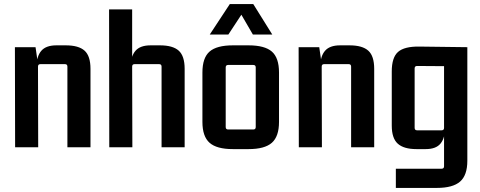

<svg xmlns="http://www.w3.org/2000/svg" viewBox="-20 -721 2352 940"><path d="M256 -499H302Q365 -499 394 -473Q423 -447 423 -384V0H310V-395Q310 -407 298 -407H178Q166 -407 166 -395L167 0H54L53 -490H154L166 -407L159 -394Q159 -445 182 -472Q205 -499 256 -499Z M717 -499H763Q826 -499 855 -473Q884 -447 884 -384V0H771V-395Q771 -407 759 -407H639Q627 -407 627 -395L628 0H515L514 -675H627V-407L620 -394Q620 -445 643 -472Q666 -499 717 -499Z M1220 -403H1097Q1085 -403 1085 -391V-99Q1085 -87 1097 -87H1220Q1232 -87 1232 -99V-391Q1232 -403 1220 -403ZM971 -124V-366Q971 -438 1006 -468.5Q1041 -499 1120 -499H1197Q1276 -499 1311 -468.5Q1346 -438 1346 -366V-124Q1346 -53 1311 -22Q1276 9 1197 9H1120Q1041 9 1006 -22Q971 -53 971 -124ZM1220 -701 1313 -552H1218L1157 -657H1167L1098 -552H1007L1105 -701Z M1645 -499H1691Q1754 -499 1783 -473Q1812 -447 1812 -384V0H1699V-395Q1699 -407 1687 -407H1567Q1555 -407 1555 -395L1556 0H1443L1442 -490H1543L1555 -407L1548 -394Q1548 -445 1571 -472Q1594 -499 1645 -499Z M2154 -95V-411L2166 -397L2022 -398Q2010 -398 2010 -386V-95Q2010 -83 2022 -83H2142Q2154 -83 2154 -95ZM2142 105Q2154 105 2154 93V-83L2159 -96Q2159 -46 2137 -18.5Q2115 9 2064 9H2019Q1957 9 1927.5 -17.5Q1898 -44 1898 -106V-371Q1898 -440 1929 -467Q1960 -494 2033 -493L2268 -490V66Q2268 137 2232.5 168Q2197 199 2119 199H1918V105Z"/></svg>

Font: Gemunu Libre ExtraLight
Style: Bold
Weight: 700
Version: Version 1.100